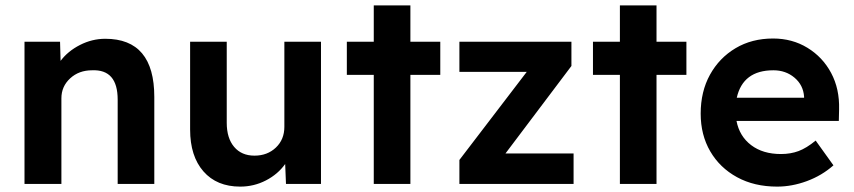

<svg xmlns="http://www.w3.org/2000/svg" viewBox="-20 -683 3171 713"><path d="M71 0V-528H203L205 -457Q232 -493 277 -516Q322 -539 371 -539Q553 -539 553 -323V0H417V-313Q417 -426 322 -422Q273 -422 240.5 -392Q208 -362 208 -318V0Z M872 10Q785 10 735.5 -46.5Q686 -103 686 -202V-528H822V-227Q822 -170 849.5 -137.5Q877 -105 925 -105Q973 -105 1004.5 -135Q1036 -165 1036 -212V-528H1172V0H1042L1039 -74Q1012 -36 967.5 -13Q923 10 872 10Z M1368 0V-405H1268V-528H1368V-663H1504V-528H1615V-405H1504V0Z M1686 0V-89L1936 -416H1686V-528H2102V-438L1857 -113H2110V0Z M2282 0V-405H2182V-528H2282V-663H2418V-528H2529V-405H2418V0Z M2866 10Q2781 10 2717 -25Q2653 -60 2617.5 -121Q2582 -182 2582 -261Q2582 -343 2616.5 -405.5Q2651 -468 2711.5 -504Q2772 -540 2851 -540Q2922 -540 2978.5 -505.5Q3035 -471 3066.5 -412Q3098 -353 3096 -277L3095 -234H2715Q2726 -177 2769.5 -144Q2813 -111 2880 -111Q2916 -111 2945.5 -122Q2975 -133 3009 -161L3075 -69Q3032 -31 2976.5 -10.5Q2921 10 2866 10ZM2852 -422Q2739 -422 2716 -320H2966V-324Q2963 -367 2930.5 -394.5Q2898 -422 2852 -422Z"/></svg>

Font: Lexend SemiBold
Style: Regular
Weight: 600
Designer: Bonnie Shaver-Troup, Thomas Jockin
Foundry: Lexend
Version: Version 1.005; ttfautohint (v1.8.3)